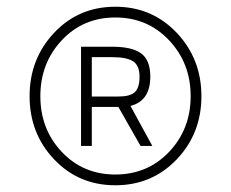

<svg xmlns="http://www.w3.org/2000/svg" viewBox="-20 -720 687 571"><path d="M141 -246Q68 -323 68 -434Q68 -545 141 -622.5Q214 -700 323 -700Q432 -700 505.5 -622.5Q579 -545 579 -434Q579 -323 505.5 -246Q432 -169 323 -169Q214 -169 141 -246ZM163.5 -600Q100 -532 100 -434Q100 -336 163.5 -268.5Q227 -201 323 -201Q419 -201 483 -268.5Q547 -336 547 -434Q547 -532 483 -600Q419 -668 323 -668Q227 -668 163.5 -600ZM253 -402V-286H221V-581H314Q373 -581 400 -561Q427 -541 427 -492Q427 -420 368 -405L433 -286H398L332 -402ZM253 -550V-433H333Q367 -433 381 -446Q395 -459 395 -492Q395 -525 376 -537.5Q357 -550 315 -550Z"/></svg>

Font: Titillium Web
Style: Thin
Weight: 200
Version: Version 1.001;PS 57.000;hotconv 1.0.70;makeotf.lib2.5.55311